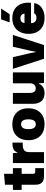

<svg xmlns="http://www.w3.org/2000/svg" viewBox="1260 -2050 800 3359"><g transform="rotate(-90 1659.5 -370.0)"><path d="M259 0Q180 0 144 -36.5Q108 -73 108 -152V-391H17V-544H108V-683L299 -699V-544H398V-391H299V-188Q299 -167 310 -160Q321 -153 338 -153H398V0Z M487 0V-544H660L667 -465H674Q692 -517 729.5 -534Q767 -551 815 -551Q824 -551 831 -551Q838 -551 845 -551V-372Q840 -372 831 -372Q822 -372 811 -372Q759 -372 730 -358.5Q701 -345 689.5 -319.5Q678 -294 678 -257V0Z M1166 10Q1103 10 1052 -8.5Q1001 -27 964 -63.5Q927 -100 907 -152.5Q887 -205 887 -272Q887 -357 919.5 -420Q952 -483 1014.5 -518.5Q1077 -554 1166 -554Q1229 -554 1280 -535.5Q1331 -517 1368 -480.5Q1405 -444 1425 -392Q1445 -340 1445 -272Q1445 -188 1412.5 -124.5Q1380 -61 1318 -25.5Q1256 10 1166 10ZM1166 -143Q1192 -143 1211.5 -156Q1231 -169 1241.5 -197.5Q1252 -226 1252 -272Q1252 -307 1246 -331.5Q1240 -356 1228.5 -371.5Q1217 -387 1201.5 -394Q1186 -401 1166 -401Q1140 -401 1120.5 -388Q1101 -375 1090.5 -347Q1080 -319 1080 -272Q1080 -237 1086 -212.5Q1092 -188 1103.5 -172.5Q1115 -157 1131 -150Q1147 -143 1166 -143Z M1715 10Q1651 10 1608 -14.5Q1565 -39 1544 -86.5Q1523 -134 1523 -201V-544H1714V-253Q1714 -217 1722 -193Q1730 -169 1747.5 -156.5Q1765 -144 1793 -144Q1823 -144 1842.5 -158Q1862 -172 1872 -193Q1882 -214 1882 -236V-544H2073V0H1889L1882 -89H1874Q1855 -40 1812 -15Q1769 10 1715 10Z M2312 0 2135 -544H2340L2410 -238L2428 -145H2434L2452 -238L2522 -544H2728L2551 0Z M3027 10Q2938 10 2875.5 -24.5Q2813 -59 2780 -121.5Q2747 -184 2747 -267Q2747 -356 2781 -420.5Q2815 -485 2876.5 -519.5Q2938 -554 3020 -554Q3119 -554 3182 -511.5Q3245 -469 3272.5 -395Q3300 -321 3290 -227H2935Q2934 -197 2945.5 -175.5Q2957 -154 2978 -143Q2999 -132 3027 -132Q3060 -132 3079 -143Q3098 -154 3105 -172H3285Q3278 -117 3243.5 -76.5Q3209 -36 3153.5 -13Q3098 10 3027 10ZM2935 -325 2919 -341H3119L3102 -326Q3104 -354 3094 -373Q3084 -392 3065 -402.5Q3046 -413 3020 -413Q2993 -413 2973.5 -402Q2954 -391 2944 -371Q2934 -351 2935 -325ZM2948 -601 3001 -750H3189L3092 -601Z"/></g></svg>

Font: Mona Sans ExtraLight Black
Style: Regular
Weight: 900
Version: Version 2.000